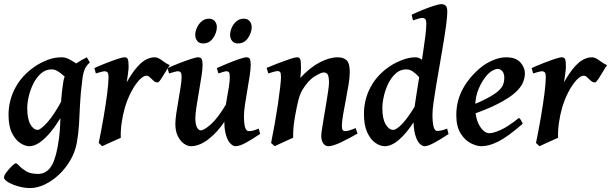

<svg xmlns="http://www.w3.org/2000/svg" viewBox="-27 -703 3015 947"><path d="M386.2 -370.6Q373.5 -361.8 363.5 -344Q353.5 -326.2 345.2 -311Q336.9 -295.9 329.6 -295.9Q323.2 -295.9 312.5 -305.7Q301.8 -315.4 288.1 -328.4Q274.4 -341.3 259 -351.1Q243.7 -360.8 228 -360.8Q198.7 -360.8 176.3 -341.6Q153.8 -322.3 138.4 -292.2Q123 -262.2 115.2 -229.5Q107.4 -196.8 107.4 -169.9Q107.4 -117.7 122.6 -90.1Q137.7 -62.5 159.2 -62.5Q172.9 -62.5 206.5 -99.4Q240.2 -136.2 280.3 -212.4L273.4 -124.5Q251 -86.9 224.9 -54.4Q198.7 -22 171.1 -2Q143.6 18.1 116.7 18.1Q96.7 18.1 73 2.7Q49.3 -12.7 32.2 -46.6Q15.1 -80.6 15.1 -136.7Q15.1 -208 49.1 -271Q83 -334 149.4 -377.9Q174.3 -394.5 207.5 -407.5Q240.7 -420.4 277.8 -420.4Q297.9 -420.4 318.8 -408.4Q339.8 -396.5 357.7 -384.3Q375.5 -372.1 386.2 -370.6ZM416 -394.5Q400.9 -382.3 392.1 -363.8Q383.3 -345.2 379.4 -313Q370.1 -241.7 367.7 -188.7Q365.2 -135.7 362.8 -91.1Q360.4 -46.4 352.1 0Q343.8 46.4 320.1 87.2Q296.4 127.9 263.4 158.7Q230.5 189.5 193.6 207Q156.7 224.6 121.6 224.6Q92.8 224.6 63 216.1Q33.2 207.5 12.9 195.3Q-7.3 183.1 -7.3 172.4Q-7.3 162.6 5.4 145.8Q18.1 128.9 32 115.7Q45.9 102.5 50.3 102.5Q57.1 102.5 68.6 115.5Q80.1 128.4 101.8 141.6Q123.5 154.8 160.6 154.8Q196.3 154.8 220 125.2Q243.7 95.7 257.3 21.5Q265.6 -22.9 268.1 -59.6Q270.5 -96.2 271.2 -131.8Q272 -167.5 274.7 -208.3Q277.3 -249 285.6 -301.8Q290.5 -331.5 309.3 -354Q328.1 -376.5 353 -392.8Q377.9 -409.2 401.4 -420.4Z M810.5 -381.8Q803.2 -372.1 791.3 -351.6Q779.3 -331.1 767.8 -313.7Q756.3 -296.4 751 -296.4Q739.7 -296.4 730.5 -304.7Q721.2 -313 712.6 -321.3Q704.1 -329.6 695.3 -329.6Q679.7 -329.6 659.7 -308.1Q639.6 -286.6 620.6 -250.7Q601.6 -214.8 588.9 -171.9Q579.1 -138.2 573.2 -98.6Q567.4 -59.1 568.8 -23.4Q560.1 -19.5 541 -11Q522 -2.4 503.2 6.1Q484.4 14.6 477.1 18.1L460 2Q473.1 -62 484.1 -126Q495.1 -189.9 501.7 -241.9Q508.3 -293.9 508.3 -321.3Q508.3 -341.8 502.7 -346.7Q497.1 -351.6 489.7 -351.6Q483.4 -351.6 468.3 -347.4Q453.1 -343.3 445.8 -340.8L438.5 -367.2Q463.9 -378.9 494.9 -391.1Q525.9 -403.3 551.5 -411.9Q577.1 -420.4 587.4 -420.4Q599.6 -420.4 603.5 -410.9Q607.4 -401.4 607.4 -373.5Q607.4 -364.3 604.2 -339.1Q601.1 -314 598.1 -297.4Q627 -347.7 651.1 -374.3Q675.3 -400.9 696 -410.6Q716.8 -420.4 736.3 -420.4Q752 -420.4 771.5 -405.3Q791 -390.1 810.5 -381.8Z M1256.3 -42.5Q1220.7 -18.6 1188 -0.2Q1155.3 18.1 1134.8 18.1Q1120.1 18.1 1105.7 0.7Q1091.3 -16.6 1083.7 -53.2Q1076.2 -89.8 1082.5 -147.9Q1085 -177.2 1090.8 -210Q1096.7 -242.7 1101.6 -272.2Q1106.4 -301.8 1106.4 -321.3Q1106.4 -341.8 1102.1 -346.7Q1097.7 -351.6 1089.8 -351.6Q1084.5 -351.6 1072 -347.7Q1059.6 -343.8 1050.3 -340.8L1042.5 -367.2Q1067.9 -378.9 1098.1 -391.1Q1128.4 -403.3 1153.6 -411.9Q1178.7 -420.4 1189 -420.4Q1201.7 -420.4 1205.6 -411.6Q1209.5 -402.8 1209.5 -382.3Q1209.5 -362.8 1204.6 -329.8Q1199.7 -296.9 1193.1 -259.3Q1186.5 -221.7 1181.4 -187.5Q1176.3 -153.3 1176.3 -131.3Q1176.3 -90.3 1182.4 -73.2Q1188.5 -56.2 1199.7 -56.2Q1211.4 -56.2 1221.9 -59.1Q1232.4 -62 1249 -68.8ZM1088.9 -189.9 1083.5 -107.9Q1047.9 -53.2 1002.7 -17.6Q957.5 18.1 914.1 18.1Q898.4 18.1 880.6 5.9Q862.8 -6.3 850.3 -31Q837.9 -55.7 837.9 -91.8Q837.9 -111.8 842.5 -143.6Q847.2 -175.3 853.3 -210.2Q859.4 -245.1 864 -274.9Q868.7 -304.7 868.7 -321.3Q868.7 -341.8 863.5 -346.7Q858.4 -351.6 850.1 -351.6Q844.7 -351.6 831.1 -347.7Q817.4 -343.8 806.6 -340.8L799.8 -367.2Q825.2 -378.9 856.7 -391.1Q888.2 -403.3 914.3 -411.9Q940.4 -420.4 950.2 -420.4Q963.4 -420.4 967.8 -411.6Q972.2 -402.8 972.2 -382.3Q972.2 -362.8 966.8 -327.1Q961.4 -291.5 954.3 -251.2Q947.3 -210.9 941.9 -175.3Q936.5 -139.6 936.5 -120.1Q936.5 -90.3 944.3 -75.2Q952.1 -60.1 963.4 -60.1Q979.5 -60.1 1013.2 -89.8Q1046.9 -119.6 1088.9 -189.9ZM1214.4 -569.3Q1214.4 -542.5 1196.3 -515.6Q1178.2 -488.8 1146.5 -488.8Q1127.4 -488.8 1117.7 -501.2Q1107.9 -513.7 1107.9 -530.8Q1107.9 -547.9 1116 -566.4Q1124 -585 1139.2 -597.9Q1154.3 -610.8 1175.3 -610.8Q1194.3 -610.8 1204.3 -598.6Q1214.4 -586.4 1214.4 -569.3ZM1042.5 -569.3Q1042.5 -542.5 1024.4 -515.6Q1006.3 -488.8 975.1 -488.8Q955.1 -488.8 945.6 -501.2Q936 -513.7 936 -530.8Q936 -547.9 944.3 -566.4Q952.6 -585 967.8 -597.9Q982.9 -610.8 1003.4 -610.8Q1022.5 -610.8 1032.5 -598.6Q1042.5 -586.4 1042.5 -569.3Z M1736.8 -44.4Q1695.8 -20.5 1655 -1.2Q1614.3 18.1 1593.3 18.1Q1577.1 18.1 1567.4 4.2Q1557.6 -9.8 1557.6 -33.7Q1557.6 -43.5 1561.5 -68.8Q1565.4 -94.2 1571 -127.4Q1576.7 -160.6 1582.3 -194.6Q1587.9 -228.5 1591.8 -255.4Q1595.7 -282.2 1595.7 -294.4Q1595.7 -322.8 1590.1 -334.2Q1584.5 -345.7 1568.8 -345.7Q1557.1 -345.7 1525.1 -326.2Q1493.2 -306.6 1464.8 -260.3Q1452.1 -238.8 1444.6 -208.5Q1437 -178.2 1429.2 -134.8Q1421.9 -94.7 1420.2 -70.6Q1418.5 -46.4 1418.9 -23.4Q1411.1 -20 1391.8 -11.5Q1372.6 -2.9 1353.8 5.9Q1335 14.6 1327.6 18.1L1310.1 2Q1319.3 -43 1328.1 -92.8Q1336.9 -142.6 1343.8 -189Q1350.6 -235.4 1354.7 -271Q1358.9 -306.6 1358.9 -322.3Q1358.9 -342.8 1354.5 -347.7Q1350.1 -352.5 1341.8 -352.5Q1335.4 -352.5 1319.6 -347.9Q1303.7 -343.3 1296.4 -340.8L1288.1 -368.2Q1313.5 -378.9 1345.2 -391.1Q1377 -403.3 1402.8 -411.9Q1428.7 -420.4 1437.5 -420.4Q1450.2 -420.4 1453.9 -410.9Q1457.5 -401.4 1457.5 -369.6Q1457.5 -346.2 1454.1 -318.8Q1502.9 -371.1 1550.8 -395.8Q1598.6 -420.4 1638.7 -420.4Q1667.5 -420.4 1682.9 -405.5Q1698.2 -390.6 1698.2 -347.2Q1698.2 -323.7 1692.4 -287.1Q1686.5 -250.5 1678.7 -210.4Q1670.9 -170.4 1665 -136Q1659.2 -101.6 1659.2 -83Q1659.2 -67.4 1663.1 -61.8Q1667 -56.2 1675.8 -56.2Q1692.9 -56.2 1726.6 -71.3Z M2185.5 -42Q2147.5 -16.6 2115.7 0.7Q2084 18.1 2066.9 18.1Q2055.7 18.1 2042.7 5.4Q2029.8 -7.3 2021 -37.8Q2012.2 -68.4 2012.2 -122.1Q2012.2 -135.7 2016.8 -169.2Q2021.5 -202.6 2028.6 -247.6Q2035.6 -292.5 2043.7 -342.3Q2051.8 -392.1 2059.1 -439.7Q2066.4 -487.3 2071 -525.4Q2075.7 -563.5 2075.7 -584.5Q2075.7 -605 2069.6 -609.9Q2063.5 -614.7 2055.7 -614.7Q2049.8 -614.7 2035.4 -610.6Q2021 -606.4 2009.8 -602.5L2003.4 -630.4Q2032.2 -644 2062.3 -656Q2092.3 -668 2116 -675.3Q2139.6 -682.6 2149.4 -682.6Q2164.1 -682.6 2171.6 -674.6Q2179.2 -666.5 2179.2 -645.5Q2179.2 -622.6 2173.8 -582Q2168.5 -541.5 2160.2 -491.2Q2151.9 -440.9 2142.6 -387.9Q2133.3 -335 2125 -285.6Q2116.7 -236.3 2111.3 -197.8Q2106 -159.2 2106 -139.2Q2106 -57.1 2128.9 -57.1Q2149.9 -57.1 2178.2 -68.8ZM2131.8 -358.9 2084 -283.7Q2075.7 -283.7 2064.9 -295.4Q2054.2 -307.1 2040.5 -322.3Q2026.9 -337.4 2011 -349.1Q1995.1 -360.8 1976.6 -360.8Q1947.8 -360.8 1925.8 -341.6Q1903.8 -322.3 1888.9 -292.2Q1874 -262.2 1866.5 -229.5Q1858.9 -196.8 1858.9 -169.9Q1858.9 -117.7 1875 -90.1Q1891.1 -62.5 1912.1 -62.5Q1929.2 -62.5 1958.7 -94.2Q1988.3 -126 2026.4 -190.4L2015.1 -103.5Q1980 -47.9 1942.4 -14.9Q1904.8 18.1 1870.6 18.1Q1848.1 18.1 1824.2 1.5Q1800.3 -15.1 1784.2 -50.3Q1768.1 -85.4 1768.1 -141.1Q1768.1 -212.4 1801.3 -274.2Q1834.5 -335.9 1898.4 -377.9Q1922.9 -394 1957 -407.2Q1991.2 -420.4 2022.9 -420.4Q2040 -420.4 2058.6 -405Q2077.1 -389.6 2095.9 -374.3Q2114.7 -358.9 2131.8 -358.9Z M2562 -341.3Q2562 -321.8 2553.2 -298.1Q2544.4 -274.4 2515.9 -247.8Q2487.3 -221.2 2430.4 -191.7Q2373.5 -162.1 2277.8 -129.9L2274.4 -173.3Q2337.9 -198.2 2375.2 -218Q2412.6 -237.8 2430.9 -254.4Q2449.2 -271 2454.8 -286.4Q2460.4 -301.8 2460.4 -318.4Q2460.4 -341.3 2450.2 -352.3Q2439.9 -363.3 2426.8 -363.3Q2419.4 -363.3 2405 -356.2Q2390.6 -349.1 2378.4 -336.4Q2352.5 -308.1 2334.7 -267.1Q2316.9 -226.1 2316.9 -176.8Q2316.9 -118.2 2338.9 -82Q2360.8 -45.9 2387.2 -45.9Q2406.2 -45.9 2442.4 -62Q2478.5 -78.1 2532.7 -121.6Q2538.1 -118.7 2544.2 -107.4Q2550.3 -96.2 2551.3 -92.8Q2478 -28.8 2431.6 -5.4Q2385.3 18.1 2347.2 18.1Q2323.7 18.1 2294.7 3.2Q2265.6 -11.7 2244.6 -45.4Q2223.6 -79.1 2223.6 -135.7Q2223.6 -206.5 2256.6 -266.1Q2289.6 -325.7 2346.7 -372.1Q2367.2 -389.2 2401.9 -404.8Q2436.5 -420.4 2469.7 -420.4Q2517.1 -420.4 2539.6 -395.3Q2562 -370.1 2562 -341.3Z M2967.3 -381.8Q2960 -372.1 2948 -351.6Q2936 -331.1 2924.6 -313.7Q2913.1 -296.4 2907.7 -296.4Q2896.5 -296.4 2887.2 -304.7Q2877.9 -313 2869.4 -321.3Q2860.8 -329.6 2852.1 -329.6Q2836.4 -329.6 2816.4 -308.1Q2796.4 -286.6 2777.3 -250.7Q2758.3 -214.8 2745.6 -171.9Q2735.8 -138.2 2730 -98.6Q2724.1 -59.1 2725.6 -23.4Q2716.8 -19.5 2697.8 -11Q2678.7 -2.4 2659.9 6.1Q2641.1 14.6 2633.8 18.1L2616.7 2Q2629.9 -62 2640.9 -126Q2651.9 -189.9 2658.4 -241.9Q2665 -293.9 2665 -321.3Q2665 -341.8 2659.4 -346.7Q2653.8 -351.6 2646.5 -351.6Q2640.1 -351.6 2625 -347.4Q2609.9 -343.3 2602.5 -340.8L2595.2 -367.2Q2620.6 -378.9 2651.6 -391.1Q2682.6 -403.3 2708.3 -411.9Q2733.9 -420.4 2744.1 -420.4Q2756.3 -420.4 2760.3 -410.9Q2764.2 -401.4 2764.2 -373.5Q2764.2 -364.3 2761 -339.1Q2757.8 -314 2754.9 -297.4Q2783.7 -347.7 2807.9 -374.3Q2832 -400.9 2852.8 -410.6Q2873.5 -420.4 2893.1 -420.4Q2908.7 -420.4 2928.2 -405.3Q2947.8 -390.1 2967.3 -381.8Z"/></svg>

Font: Dai Banna SIL Medium
Style: Italic
Weight: 500
Italic angle: -11°
Designer: Victor Gaultney
Foundry: SIL International
Version: Version 4.000